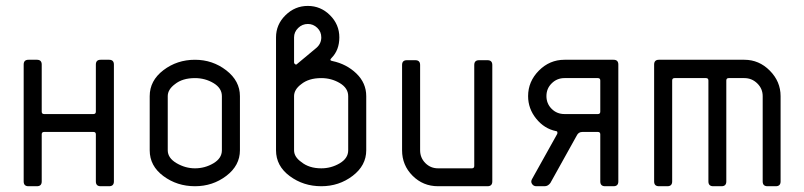

<svg xmlns="http://www.w3.org/2000/svg" viewBox="-20 -645 2786 665"><path d="M374.5 -421.4V-16.6Q374.5 0 357.9 0H328.6Q312 0 312 -16.6V-179.7Q312 -188 303.7 -188H132.8Q124.5 -188 124.5 -179.7V-16.6Q124.5 0 107.9 0H78.6Q62 0 62 -16.6V-421.4Q62 -438 78.6 -438H107.9Q124.5 -438 124.5 -421.4V-258.3Q124.5 -250 132.8 -250H303.7Q312 -250 312 -258.3V-421.4Q312 -438 328.6 -438H357.9Q374.5 -438 374.5 -421.4Z M748.5 -124.5V-312Q748.5 -339.8 719.5 -357.2Q690.4 -374.5 655.3 -374.5Q611.8 -374.5 585.9 -353.5Q561 -335 561 -312V-124.5Q561 -97.7 591.6 -79.8Q622.1 -62 655.3 -62Q689.5 -62 719 -79.3Q748.5 -96.7 748.5 -124.5ZM811 -312V-124.5Q811 -71.8 763.9 -35.9Q716.8 0 655.3 0Q593.3 0 545.9 -35.2Q498.5 -70.3 498.5 -124.5V-312Q498.5 -365.7 545.9 -401.9Q593.3 -438 655.3 -438Q716.3 -438 763.7 -401.4Q811 -364.7 811 -312Z M1046.4 -562Q1026.9 -562 1012.7 -548.1Q998.5 -534.2 998.5 -515.6V-428.2Q998.5 -425.3 1002.2 -422.6Q1005.9 -419.9 1008.8 -423.3L1076.2 -479.5Q1092.8 -494.1 1092.8 -515.6Q1092.8 -535.2 1078.9 -548.6Q1064.9 -562 1046.4 -562ZM1248.5 -312V-124.5Q1248.5 -71.8 1201.4 -35.9Q1154.3 0 1092.8 0Q1030.8 0 983.4 -35.2Q936 -70.3 936 -124.5V-515.6Q936 -560.1 968.8 -592.3Q1001.5 -624.5 1046.1 -624.5Q1090.8 -624.5 1123 -592.3Q1155.3 -560.1 1155.3 -515.6Q1155.3 -471.2 1127.9 -443.8Q1119.6 -435.5 1131.3 -433.6Q1180.2 -423.3 1214.4 -390.4Q1248.5 -357.4 1248.5 -312ZM1186 -124.5V-312Q1186 -339.8 1157 -357.2Q1127.9 -374.5 1092.8 -374.5Q1049.3 -374.5 1023.4 -353.5Q998.5 -335 998.5 -312V-124.5Q998.5 -101.6 1023.4 -84Q1050.3 -62 1092.8 -62Q1127 -62 1156.5 -79.3Q1186 -96.7 1186 -124.5Z M1372.6 -124.5V-419.9Q1372.6 -436.5 1389.2 -436.5H1418.5Q1435.1 -436.5 1435.1 -419.9V-124.5Q1435.1 -98.6 1453.1 -80.3Q1471.2 -62 1497.1 -62H1614.3Q1622.6 -62 1622.6 -70.3V-419.9Q1622.6 -436.5 1639.2 -436.5H1668.5Q1685.1 -436.5 1685.1 -419.9V-16.6Q1685.1 0 1668.5 0H1497.1Q1445.3 0 1408.9 -36.4Q1372.6 -72.8 1372.6 -124.5Z M2121.6 -421.4V-16.6Q2121.6 0 2105 0H2075.7Q2059.1 0 2059.1 -16.6V-179.7Q2059.1 -188 2050.8 -188H1997.1Q1983.4 -188 1977.5 -175.3L1886.2 -11.2Q1877.9 0 1866.2 0H1837.4Q1828.1 0 1822.8 -7.8Q1817.4 -15.6 1822.8 -24.9L1910.2 -181.6Q1912.1 -190.9 1905.8 -190.9Q1865.2 -199.2 1837.2 -233.9Q1809.1 -268.6 1809.1 -312Q1809.1 -362.8 1846.4 -400.4Q1883.8 -438 1935.1 -438H2105Q2121.6 -438 2121.6 -421.4ZM2059.1 -258.3V-366.2Q2059.1 -374.5 2050.8 -374.5H1935.1Q1909.2 -374.5 1890.9 -356.4Q1872.6 -338.4 1872.6 -312.3Q1872.6 -286.1 1890.6 -268.1Q1908.7 -250 1935.1 -250H2050.8Q2059.1 -250 2059.1 -258.3Z M2683.6 -312V-16.6Q2683.6 0 2667 0H2638.2Q2621.6 0 2621.6 -16.6V-312Q2621.6 -337.9 2602.8 -356.2Q2584 -374.5 2558.1 -374.5H2503.9Q2495.6 -374.5 2495.6 -366.2V-16.6Q2495.6 0 2479 0H2450.2Q2433.6 0 2433.6 -16.6V-366.2Q2433.6 -374.5 2425.3 -374.5H2316.4Q2308.1 -374.5 2308.1 -366.2V-16.6Q2308.1 0 2291.5 0H2262.2Q2245.6 0 2245.6 -16.6V-421.4Q2245.6 -438 2262.2 -438H2558.1Q2608.9 -438 2646.2 -400.4Q2683.6 -362.8 2683.6 -312Z"/></svg>

Font: GOSTRUS
Style: type_B
Weight: 400
Designer: Юрий и Татьяна Кривогуз
Version: Version 02.00